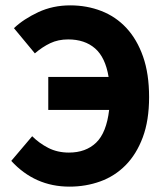

<svg xmlns="http://www.w3.org/2000/svg" viewBox="-20 -684 622 716"><path d="M239 12Q110 12 22 -84L100 -176Q126 -150 160 -132.5Q194 -115 237 -115Q300 -115 338.5 -152Q377 -189 387 -274H160V-397H385Q373 -470 334.5 -503.5Q296 -537 234 -537Q197 -537 167.5 -523Q138 -509 110 -485L32 -579Q68 -613 122.5 -638.5Q177 -664 242 -664Q304 -664 358 -643Q412 -622 451.5 -579.5Q491 -537 513.5 -473Q536 -409 536 -322Q536 -235 512.5 -172Q489 -109 448.5 -68Q408 -27 354 -7.5Q300 12 239 12Z"/></svg>

Font: Font
Style: ¶
Weight: 700
Designer: Paul D. Hunt
Foundry: Adobe Systems Incorporated
Version: Version 3.000